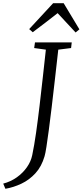

<svg xmlns="http://www.w3.org/2000/svg" viewBox="-110 -1006 512 1191"><path d="M-76.5 165 -90 133Q-43 120.5 -5.5 93.8Q32 67 57 31.2Q82 -4.5 90 -44Q102.5 -103.5 113.8 -182.8Q125 -262 135.5 -350.5Q146 -439 155.8 -528.5Q165.5 -618 174.5 -698L102 -708L107 -743H335L331 -708L251.5 -698Q240.5 -600 230.2 -509.5Q220 -419 210.5 -340.2Q201 -261.5 192.8 -199.2Q184.5 -137 178 -95.2Q171.5 -53.5 166.5 -37Q148 27 110 68.5Q72 110 23 133.2Q-26 156.5 -76.5 165ZM71 -825.5 219.5 -986H285L382.5 -824L359 -804.5Q331.5 -834.5 303.2 -864.5Q275 -894.5 247.5 -924.5Q210 -895 172.2 -866Q134.5 -837 93 -806Z"/></svg>

Font: Merriweather 48pt Light
Style: Italic
Weight: 300
Italic angle: -7.8°
Version: Version 2.101